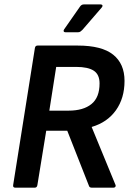

<svg xmlns="http://www.w3.org/2000/svg" viewBox="-20 -865 611 885"><path d="M50.4 0Q38.9 0 40.6 -11.8L140.9 -643.9Q142.9 -655 153.3 -655H338.1Q449.2 -655 501.6 -613Q554 -571 554 -492.3Q554 -412.3 514.3 -356.7Q474.6 -301 402.8 -279.9V-278.9L512.5 -12.4Q514.5 -8.4 511.9 -4.2Q509.2 0 503.5 0H402.5Q391.8 0 389.4 -9.9L290 -262.5H193.1L152.3 -11.8Q150.3 0 140.5 0ZM207.4 -355H296.2Q364 -355 401.4 -385.3Q438.9 -415.5 438.9 -480.5Q438.9 -521.4 412.4 -539Q385.8 -556.6 330.8 -556.6H239ZM281.5 -716.3Q275.4 -716.3 273.7 -720.5Q272 -724.7 275.4 -729.4L347.9 -833.4Q355.1 -844.6 366.1 -844.6H443.9Q450.6 -844.6 452.1 -840.2Q453.6 -835.8 448.9 -830.4L359.7 -727.1Q355 -722.3 350.4 -719.3Q345.9 -716.3 339.4 -716.3Z"/></svg>

Font: Sofia Sans Semi Condensed
Style: Italic
Weight: 400
Italic angle: -9°
Designer: Botio Nikoltchev, Ani Petrova
Foundry: lettersoup
Version: Version 4.101